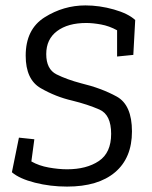

<svg xmlns="http://www.w3.org/2000/svg" viewBox="-20 -680 563 710"><path d="M468 -194Q468 -96 405.5 -43Q343 10 228 10Q166 10 109 -4.5Q52 -19 24 -43L50 -171L107 -165L96 -83Q124 -67 160.5 -60.5Q197 -54 228 -54Q300 -54 345.5 -84.5Q391 -115 391 -185Q391 -256 347.5 -275Q304 -294 247 -308Q186 -322 130.5 -354Q75 -386 75 -474Q75 -572 145 -616Q215 -660 296 -660Q348 -660 401 -645Q454 -630 480 -606L473 -477L413 -471V-568Q384 -584 353.5 -589.5Q323 -595 299 -595Q231 -595 191 -565Q151 -535 151 -480Q151 -424 189 -405Q227 -386 280 -372Q355 -354 411.5 -323Q468 -292 468 -194Z"/></svg>

Font: Zilla Slab Regular
Style: Italic
Weight: 400
Italic angle: -6°
Designer: Typotheque.com
Foundry: Typotheque type foundry
Version: Version 1.1; 2017; ttfautohint (v1.6)